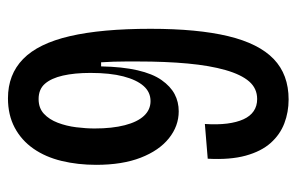

<svg xmlns="http://www.w3.org/2000/svg" viewBox="-148 -564 727 470"><g transform="rotate(-90 215.0 -329.5)"><path d="M206 14Q175 14 147.5 3.5Q120 -7 99.5 -30Q79 -53 68.5 -91Q58 -129 61 -184L146 -191Q144 -160 147 -136.5Q150 -113 157.5 -96.5Q165 -80 177.5 -71.5Q190 -63 207 -63Q233 -63 250 -82.5Q267 -102 278 -140.5Q289 -179 294 -233Q299 -287 299 -355Q299 -370 299 -384.5Q299 -399 298.5 -414.5Q298 -430 297 -445H287Q286 -393 277.5 -356Q269 -319 253.5 -297Q238 -275 219 -265Q200 -255 177 -255Q141 -255 111 -279Q81 -303 63.5 -348Q46 -393 46 -457Q46 -502 55.5 -541.5Q65 -581 85.5 -610.5Q106 -640 137 -656.5Q168 -673 209 -673Q267 -673 305 -636Q343 -599 361 -521.5Q379 -444 379 -324Q379 -209 361 -134Q343 -59 305 -22.5Q267 14 206 14ZM202 -324Q224 -324 239 -341Q254 -358 262.5 -390.5Q271 -423 271 -471Q271 -510 264.5 -538.5Q258 -567 244.5 -582.5Q231 -598 207 -598Q185 -598 171 -585Q157 -572 149 -551Q141 -530 138 -506Q135 -482 135 -461Q135 -418 143 -387Q151 -356 166 -340Q181 -324 202 -324Z"/></g></svg>

Font: Bricolage Grotesque Condensed
Style: Regular
Weight: 400
Width: 3
Designer: Mathieu Triay
Foundry: Atelier Triay
Version: Version 1.000;gftools[0.9.30]